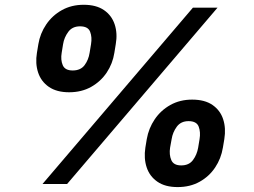

<svg xmlns="http://www.w3.org/2000/svg" viewBox="-20 -759 1047 792"><path d="M265.1 -378.4Q213.9 -378.4 181.6 -400.6Q149.4 -422.9 137.2 -460Q125 -497.1 132.3 -541L138.2 -576.7Q145.5 -621.1 170.7 -658.2Q195.8 -695.3 235.4 -717.3Q274.9 -739.3 325.2 -739.3Q377 -739.3 408.9 -717.3Q440.9 -695.3 453.1 -658.2Q465.3 -621.1 457.5 -576.7L451.7 -541Q444.8 -496.6 420.2 -459.7Q395.5 -422.9 356 -400.6Q316.4 -378.4 265.1 -378.4ZM279.8 -468.3Q312.5 -468.3 328.9 -490.2Q345.2 -512.2 349.6 -541L355.5 -576.7Q360.4 -605.5 351.8 -627.9Q343.3 -650.4 310.1 -650.4Q278.3 -650.4 261.5 -627.4Q244.6 -604.5 240.2 -576.7L234.4 -541Q229.5 -512.2 238.8 -490.2Q248 -468.3 279.8 -468.3ZM712.9 12.7Q661.1 12.7 629.2 -9.5Q597.2 -31.7 585 -68.6Q572.8 -105.5 579.6 -149.9L585.4 -185.1Q593.3 -230 618.2 -266.8Q643.1 -303.7 682.6 -325.9Q722.2 -348.1 772.5 -348.1Q824.7 -348.1 856.7 -325.9Q888.7 -303.7 900.6 -266.8Q912.6 -230 905.3 -185.1L899.4 -149.9Q892.1 -105 867.4 -68.1Q842.8 -31.2 803.5 -9.3Q764.2 12.7 712.9 12.7ZM727.5 -76.7Q759.8 -76.7 776.1 -98.9Q792.5 -121.1 797.4 -149.9L803.2 -185.1Q808.1 -213.9 799.6 -236.6Q791 -259.3 757.8 -259.3Q726.1 -259.3 709.2 -236.3Q692.4 -213.4 688 -185.1L681.6 -149.9Q677.2 -121.1 686.5 -98.9Q695.8 -76.7 727.5 -76.7ZM155.3 0 775.9 -727.5H877.4L256.8 0Z"/></svg>

Font: Inter 16pt
Style: Bold Italic
Weight: 700
Italic angle: -9.3988°
Version: Version 4.001;git-66647c0bb